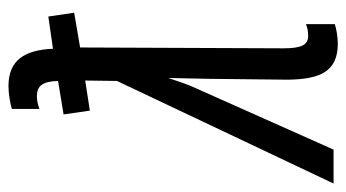

<svg xmlns="http://www.w3.org/2000/svg" viewBox="-253 -605 817 453"><g transform="rotate(-90 155.5 -378.5)"><path d="M279 10C293 10 313 7 325 3V-65C315 -61 307 -60 297 -60C276 -60 268 -76 268 -118L270 -598L352 -612L343 -673L267 -662C264 -729 240 -767 179 -767C160 -767 138 -763 125 -759V-694C136 -698 145 -700 155 -700C179 -700 190 -687 191 -650L112 -637L121 -575L192 -586L191 -511L-51 0H29L173 -323C183 -344 191 -369 198 -390C197 -357 197 -327 196 -293L194 -108C195 -32 213 10 279 10Z"/></g></svg>

Font: Noto Sans ExtraCondensed
Style: Italic
Weight: 400
Width: 2
Italic angle: -12°
Designer: Monotype Design Team
Foundry: Monotype Imaging Inc.
Version: Version 2.013